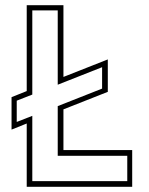

<svg xmlns="http://www.w3.org/2000/svg" viewBox="-20 -720 575 740"><path d="M83 0V-244L24.5 -220.5V-345.5L83 -369V-700H224.5V-423.5L395.5 -491V-366L224.5 -298.5V-141.5H489.5V0ZM104.5 -22H470.5V-119.5H202.5V-311L373.5 -378.5V-461L202.5 -393.5V-680H104.5V-355.5L44.5 -332V-250L104.5 -273.5Z"/></svg>

Font: Tourney Condensed ExtraLight
Style: Regular
Weight: 200
Width: 3
Designer: Tyler Finck
Foundry: Etcetera Type Co
Version: Version 1.010; ttfautohint (v1.8.3)